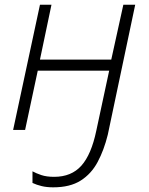

<svg xmlns="http://www.w3.org/2000/svg" viewBox="-20 -551 630 814"><path d="M205.6 243.2Q178.2 243.2 156.7 238Q135.3 232.9 117.7 224.6V175.3Q132.8 183.6 155 191.2Q177.2 198.7 209.5 198.7Q282.7 198.7 325 151.4Q367.2 104 388.2 3.4L442.9 -251.5H140.1L86.4 0H35.6L149.4 -530.8H198.2L149.4 -298.3H451.7L502.9 -530.8H553.2L437 20Q420.9 85.4 394 135.7Q367.2 186 322 214.6Q276.9 243.2 205.6 243.2Z"/></svg>

Font: Open Sans Light
Style: Italic
Weight: 300
Italic angle: -12°
Designer: Monotype Design Team
Foundry: Monotype Imaging Inc.
Version: Version 3.003; ttfautohint (v1.8.4)